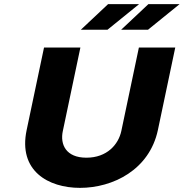

<svg xmlns="http://www.w3.org/2000/svg" viewBox="-20 -900 889 929"><path d="M193 -670 109 -271C67 -73 214 9 367 9C526 9 703 -78 744 -271L828 -670H652L567 -266C553 -201 498 -137 398 -137C299 -137 270 -201 284 -266L369 -670ZM371 -756H500L653 -880H503ZM566 -756H696L849 -880H698Z"/></svg>

Font: LT Wave Black
Style: Italic
Weight: 900
Designer: Daniel Lyons
Version: Version 2.5 (Glyphs App)